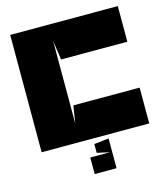

<svg xmlns="http://www.w3.org/2000/svg" viewBox="-120 -733 885 1010"><g transform="rotate(-15 322.5 -228.0)"><path d="M255 -445H616V-639H30V0H616V-195H255L240 -100V-550ZM309 30V78L378 93H270V183H389V21Z"/></g></svg>

Font: Banana Brick
Style: Regular
Weight: 400
Designer: artmaker
Foundry: artmaker
Version: Version 4.000 2011 initial release